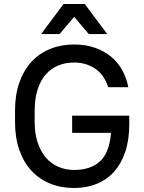

<svg xmlns="http://www.w3.org/2000/svg" viewBox="-20 -930 720 958"><path d="M340 -353H625V-310Q625 -232 605 -172.5Q585 -113 549 -73Q513 -33 462.5 -12.5Q412 8 350 8Q284 8 230 -14Q176 -36 137 -78Q98 -120 76.5 -181.5Q55 -243 55 -321V-379Q55 -457 76.5 -518Q98 -579 137 -621.5Q176 -664 230.5 -686Q285 -708 350 -708Q408 -708 454.5 -691.5Q501 -675 535.5 -646Q570 -617 591 -578Q612 -539 620 -495H520Q512 -520 498 -542.5Q484 -565 463 -581.5Q442 -598 413.5 -608Q385 -618 350 -618Q306 -618 270 -603Q234 -588 208 -558Q182 -528 167.5 -483Q153 -438 153 -379V-321Q153 -263 168 -218.5Q183 -174 209 -143.5Q235 -113 271.5 -97.5Q308 -82 350 -82Q432 -82 479 -125Q526 -168 534 -267H340ZM350 -846 277 -760H185L297 -910H403L515 -760H423Z"/></svg>

Font: PT Root UI Web Medium
Style: Regular
Weight: 500
Designer: Vitaly Kuzmin
Foundry: ParaType Ltd.
Version: Version 1.001W